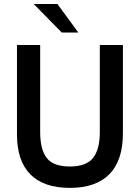

<svg xmlns="http://www.w3.org/2000/svg" viewBox="-20 -921 697 956"><path d="M64.5 -252V-697H180V-265Q180 -176 213 -134Q246 -92 328 -92Q409.5 -92 443.2 -134.5Q477 -177 477 -265V-697H592V-257Q592 -122.5 525 -54Q458 14.5 328 14.5Q198 14.5 131.2 -52.8Q64.5 -120 64.5 -252ZM148 -901H266L370 -759H287.5Z"/></svg>

Font: HK Grotesk SemiBold
Style: Regular
Weight: 600
Designer: Alfredo Marco Pradil
Foundry: Hanken Design Co.
Version: Version 3.001;FEAKit 1.0